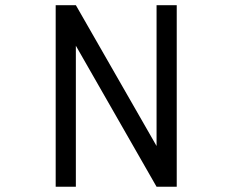

<svg xmlns="http://www.w3.org/2000/svg" viewBox="-20 -712 886 732"><path d="M192.3 -692.3H269.2L576.9 -155.4V-692.3H653.8V0H576.9L269.2 -537.7V0H192.3Z"/></svg>

Font: linja laso
Style: Regular
Weight: 700
Version: Version 001.000